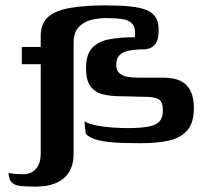

<svg xmlns="http://www.w3.org/2000/svg" viewBox="-20 -526 781 712"><path d="M12 115Q15 116 24 117.5Q33 119 45 119.5Q57 120 67 120Q95 120 113 100.5Q131 81 131 43Q131 0 131 -33.5Q131 -67 131 -95Q131 -123 131 -151Q131 -179 131 -212Q131 -245 131 -288Q126 -288 111 -288Q96 -288 81 -288Q66 -288 61 -288Q61 -291 61 -295Q61 -299 61 -312Q61 -325 61 -352Q66 -352 81 -352Q96 -352 111 -352Q126 -352 131 -352V-397Q132 -441 160 -464.5Q188 -488 242 -497Q296 -506 371 -506Q425 -506 464 -502Q503 -498 526.5 -487.5Q550 -477 560 -457Q570 -437 568 -405Q567 -378 557.5 -365Q548 -352 536 -347.5Q524 -343 516 -343Q494 -343 475.5 -341Q457 -339 442 -333.5Q427 -328 419 -316Q411 -304 411 -285Q411 -265 423 -254.5Q435 -244 453.5 -241Q472 -238 494 -238Q520 -238 544.5 -238Q569 -238 587 -238Q624 -238 648.5 -226.5Q673 -215 686 -190Q699 -165 699 -126Q699 -70 674 -42Q649 -14 605.5 -4.5Q562 5 505 5Q478 5 447.5 4.5Q417 4 387.5 1Q358 -2 334.5 -9Q311 -16 298 -30L293 -76Q310 -66 338.5 -60.5Q367 -55 398.5 -53Q430 -51 454 -51Q502 -51 530.5 -56.5Q559 -62 571.5 -76Q584 -90 584 -117Q584 -148 569 -157.5Q554 -167 520 -167Q503 -167 488.5 -167.5Q474 -168 460 -168.5Q446 -169 427 -169Q392 -169 362.5 -176Q333 -183 316 -205.5Q299 -228 299 -273Q299 -323 321 -347.5Q343 -372 383.5 -380Q424 -388 480 -388Q484 -421 472 -436Q460 -451 435 -455Q410 -459 373 -459Q346 -459 318 -452Q290 -445 271.5 -425Q253 -405 253 -367V43Q253 76 243 98.5Q233 121 217 134.5Q201 148 182 155Q163 162 144.5 164Q126 166 112 166Q77 166 55 163.5Q33 161 22.5 149.5Q12 138 12 115Z"/></svg>

Font: Genos SemiBold
Style: Regular
Weight: 600
Designer: Robert E. Leuschke
Foundry: Robert E. Leuschke
Version: Version 1.010